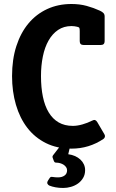

<svg xmlns="http://www.w3.org/2000/svg" viewBox="-20 -724 576 956"><path d="M500 -55.2Q503.9 -48.3 502.2 -42.2Q500.5 -36.1 495.1 -32.2Q459.5 -8.3 419.7 3.9Q379.9 16.1 335.9 16.1Q264.2 16.1 208.7 -11.5Q153.3 -39.1 116 -87.6Q78.6 -136.2 59.3 -202.4Q40 -268.6 40 -345.2Q40 -428.2 61.5 -494.6Q83 -561 121.8 -607.4Q160.6 -653.8 215.1 -679Q269.5 -704.1 335.9 -704.1Q377 -704.1 411.6 -694.6Q446.3 -685.1 477.1 -670.9Q489.7 -665 495.4 -658.7Q501 -652.3 501 -642.1V-519Q501 -500 481.9 -500H396Q377 -500 377 -519V-568.8Q377 -580.6 375.2 -584.7Q373.5 -588.9 363.8 -590.8Q357.9 -592.3 350.3 -593.3Q342.8 -594.2 335.9 -594.2Q297.9 -594.2 269.3 -575Q240.7 -555.7 221.7 -522Q202.6 -488.3 193.4 -442.9Q184.1 -397.5 184.1 -345.2Q184.1 -288.1 193.6 -242.2Q203.1 -196.3 222.7 -164.1Q242.2 -131.8 272 -114.5Q301.8 -97.2 342.8 -97.2Q364.7 -97.2 390.4 -104.5Q416 -111.8 438 -123Q447.8 -128.4 453.9 -126Q460 -123.5 464.8 -115.2ZM403.8 123Q403.8 145 394 161.6Q384.3 178.2 368.7 189.5Q353 200.7 333.5 206.3Q314 211.9 294.9 211.9Q273.9 211.9 256.8 208.7Q239.7 205.6 226.1 200.2Q220.2 197.8 216.6 191.4Q212.9 185.1 219.2 174.8L226.1 164.1Q230 157.7 233.6 157Q237.3 156.2 243.2 157.2Q248.5 158.2 255.1 158.7Q261.7 159.2 269 159.2Q288.6 159.2 301.3 150.1Q314 141.1 314 124Q314 115.2 309.1 108.2Q304.2 101.1 296.6 96.2Q289.1 91.3 279.5 88.6Q270 85.9 261.2 85.9Q256.3 85.9 253.4 84.5Q250.5 83 248 77.1L243.2 64Q240.7 58.1 241.5 54.9Q242.2 51.8 245.1 47.9L282.2 0H330.1L319.8 43.9Q338.4 46.4 353.8 53.2Q369.1 60.1 380.4 70.6Q391.6 81.1 397.7 94.5Q403.8 107.9 403.8 123Z"/></svg>

Font: New Telegraph
Style: Bold
Weight: 700
Designer: Frank Baranowski
Foundry: Frank Baranowski
Version: Version 3.001